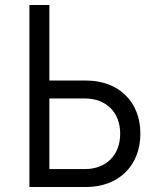

<svg xmlns="http://www.w3.org/2000/svg" viewBox="-20 -750 640 770"><path d="M325 0C456 0 543 -86 543 -214C543 -342 456 -427 325 -427H178V-730H98V0ZM178 -355H321C406 -355 462 -299 462 -214C462 -128 406 -72 321 -72H178Z"/></svg>

Font: Tekne LDO Light
Style: Regular
Weight: 300
Monospace: yes
Designer: Alessio Laiso, Mario Rullo, Paolo Rosset
Foundry: Alessio Laiso
Version: Version 1.000;hotconv 1.0.109;makeotfexe 2.5.65596